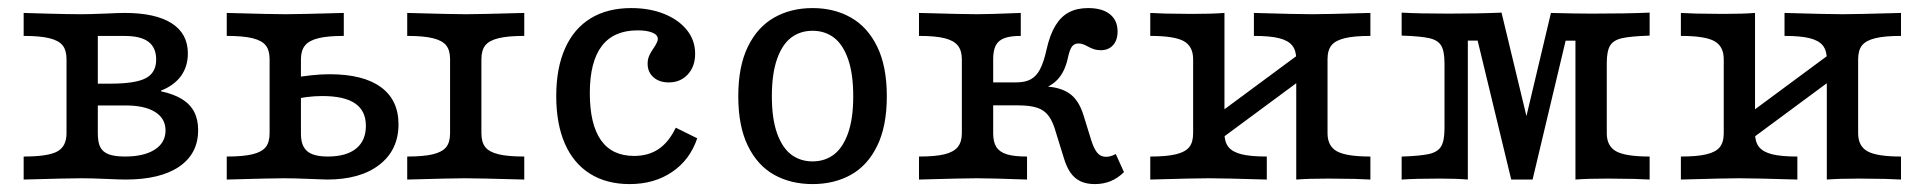

<svg xmlns="http://www.w3.org/2000/svg" viewBox="-20 -447 4792 478"><path d="M145.6 -115.3V-299.5Q145.6 -322 135.8 -334.1Q126 -346.3 102.8 -351.9Q79.7 -357.6 38.9 -357.6V-414.8L93.5 -413.2Q149.8 -411.6 181.7 -411.6Q204.3 -411.6 242.2 -413.2Q276 -414.8 290.3 -414.8Q366.9 -414.8 407.3 -389.1Q447.7 -363.4 447.7 -314Q447.7 -281.7 430.8 -258.1Q413.8 -234.5 380.9 -221.4V-219.7Q412.6 -212.8 433 -200.3Q453.3 -187.8 463.3 -168.7Q473.3 -149.5 473.3 -123.1Q473.3 -64.4 426.2 -32.2Q379.1 0 292.6 0Q277.5 -0.1 243.7 -1.6Q206.3 -3.2 182.3 -3.2Q151.8 -3.2 38.9 0V-57.3Q99.3 -57.3 122.4 -69.8Q145.6 -82.3 145.6 -115.3ZM392.1 -122.2Q392.1 -152.1 366 -168.3Q340 -184.5 292.5 -184.5H201.9V-238.7H254.5Q316.9 -238.7 342.8 -252.3Q368.8 -265.8 368.8 -298.8Q368.8 -328.5 349.5 -343Q330.3 -357.5 290.4 -357.5H212.5L223.5 -365.6V-115.3Q223.5 -92.7 229.7 -80.6Q236 -68.4 250.8 -62.8Q265.6 -57.3 291.4 -57.3Q338.3 -57.3 365.2 -74.5Q392.1 -91.7 392.1 -122.2Z M651.2 -115.3V-299.5Q651.2 -322.1 641.4 -334.2Q631.6 -346.3 608.5 -351.9Q585.3 -357.6 544.5 -357.6V-414.8Q657 -411.6 690.8 -411.6Q723 -411.6 835.9 -414.8V-357.6Q795.8 -357.6 772.7 -351.9Q749.6 -346.3 739.4 -333.8Q729.2 -321.3 729.2 -299.5V-113.2Q729.2 -93.7 736.1 -81.2Q743 -68.8 757.8 -63Q772.5 -57.3 795.9 -57.3Q841.9 -57.3 866.4 -77Q890.9 -96.7 890.9 -133.9Q890.9 -171.1 864.1 -189.5Q837.2 -207.9 782.4 -207.9Q744.8 -207.9 703.1 -197.9V-252Q759.4 -262.2 800.4 -262.2Q884.4 -262.2 928.2 -230.1Q972.1 -198.1 972.1 -137.5Q972.1 -73.8 924.6 -36.9Q877.2 0 794.3 0Q772.9 -0.7 750.1 -1.6Q709.8 -3.2 687.5 -3.2Q657 -3.2 544.5 0V-57.3Q585.3 -57.3 608.5 -62.9Q631.6 -68.5 641.4 -80.6Q651.2 -92.7 651.2 -115.3ZM1100.5 -115.3V-299.5Q1100.5 -322.1 1090.7 -334.2Q1080.8 -346.3 1057.7 -351.9Q1034.6 -357.6 993.8 -357.6V-414.8Q1106.5 -411.6 1140.2 -411.6Q1172.5 -411.6 1285.2 -414.8V-357.6Q1244.4 -357.6 1221.3 -351.9Q1198.1 -346.3 1188.3 -334.2Q1178.5 -322.1 1178.5 -299.5V-115.3Q1178.5 -92.7 1188.3 -80.6Q1198.1 -68.5 1221.3 -62.9Q1244.4 -57.3 1285.2 -57.3V0Q1169.5 -3.2 1136.5 -3.2Q1109.5 -3.2 993.8 0V-57.3Q1034.6 -57.3 1057.7 -62.9Q1080.8 -68.5 1090.7 -80.6Q1100.5 -92.7 1100.5 -115.3Z M1364.8 -207.9Q1364.8 -277.4 1386.8 -326.6Q1408.7 -375.9 1450.5 -401.4Q1492.3 -426.9 1551.6 -426.9Q1597.5 -426.9 1633.6 -412.3Q1669.7 -397.7 1690.2 -372.1Q1710.6 -346.5 1710.6 -313.2Q1710.6 -281.4 1692.2 -261.6Q1673.9 -241.8 1644.9 -241.8Q1621.4 -241.8 1606.9 -254.6Q1592.3 -267.5 1592.3 -288.4Q1592.3 -299.8 1596.5 -308.8Q1600.6 -317.9 1608.1 -328.5Q1611.8 -334 1614.7 -339.8Q1617.7 -345.5 1617.7 -349.9Q1617.7 -360.2 1604.1 -365.8Q1590.6 -371.4 1567.3 -371.4Q1507.8 -371.4 1478.1 -332.3Q1448.4 -293.2 1448.4 -215.2Q1448.4 -137.6 1476 -98.2Q1503.6 -58.8 1558.6 -58.8Q1594.1 -58.8 1619.5 -75.8Q1644.9 -92.8 1662.4 -129.1L1715.8 -102.7Q1697.7 -49 1653.3 -18.9Q1608.9 11.3 1547.4 11.3Q1490.1 11.3 1448.9 -14.5Q1407.7 -40.4 1386.2 -89.6Q1364.8 -138.8 1364.8 -207.9Z M1818 -207.4Q1818 -282.1 1842 -331Q1865.9 -379.8 1907.4 -403.3Q1949 -426.9 2002.9 -426.9Q2056.8 -426.9 2098.4 -403.3Q2139.9 -379.8 2163.8 -331Q2187.8 -282.1 2187.8 -207.4Q2187.8 -132.6 2163.8 -83.8Q2139.9 -34.9 2098.4 -11.8Q2056.8 11.3 2002.9 11.3Q1949 11.3 1907.4 -11.8Q1865.9 -34.9 1842 -83.8Q1818 -132.6 1818 -207.4ZM2104.2 -207.4Q2104.2 -263.3 2091.3 -300Q2078.4 -336.6 2055.9 -353.5Q2033.3 -370.4 2002.9 -370.4Q1972.5 -370.4 1949.9 -353.5Q1927.4 -336.6 1914.5 -300Q1901.6 -263.3 1901.6 -207.4Q1901.6 -151.7 1914.5 -115.4Q1927.4 -79.1 1949.9 -62.1Q1972.5 -45.2 2002.9 -45.2Q2033.3 -45.2 2055.9 -62.1Q2078.4 -79.1 2091.3 -115.4Q2104.2 -151.7 2104.2 -207.4Z M2628.1 -55 2608.9 -117Q2601.7 -143.3 2591 -158Q2580.4 -172.7 2562.3 -178.7Q2544.3 -184.7 2514.4 -184.7H2440.7V-241.9H2509.9Q2532.3 -241.9 2546.1 -249.5Q2560 -257 2569.1 -274.2Q2578.3 -291.5 2585.5 -323.7Q2593.7 -360.6 2607.6 -383.3Q2621.4 -406 2641.3 -416.4Q2661.2 -426.9 2688.9 -426.9Q2724.2 -426.9 2743.2 -411.6Q2762.3 -396.4 2762.3 -368.5Q2762.3 -347 2751 -334.5Q2739.7 -322 2720.5 -322Q2711.1 -322 2703.8 -324.4Q2696.6 -326.7 2688.3 -331.2Q2682.7 -334.5 2676.7 -336.7Q2670.8 -338.8 2664.4 -338.8Q2654.9 -338.8 2648.9 -331.3Q2642.9 -323.9 2638 -300.2Q2629.4 -263 2607.4 -243.7Q2585.5 -224.4 2544.3 -216.9L2521.3 -231.2Q2572.3 -235 2602.8 -229.6Q2633.3 -224.1 2650.8 -207.4Q2668.3 -190.7 2678 -158.4L2697.2 -96.4Q2703.6 -76.4 2711.9 -66.5Q2720.2 -56.6 2733.5 -56.6Q2745.2 -56.6 2757.8 -63.6L2778.2 -18.5Q2762.7 -3.2 2744.9 4Q2727.2 11.3 2705.6 11.3Q2684.8 11.3 2670 4.3Q2655.2 -2.7 2645 -17.2Q2634.9 -31.7 2628.1 -55ZM2374.6 -115.3V-299.5Q2374.6 -321.3 2364.4 -333.8Q2354.2 -346.3 2331.5 -351.9Q2308.7 -357.6 2267.9 -357.6V-414.8Q2380.8 -411.6 2412.4 -411.6Q2442.3 -411.6 2521.3 -414.8V-357.6Q2495 -357.6 2480.2 -351.9Q2465.4 -346.3 2459 -333.8Q2452.6 -321.3 2452.6 -299.5V-115.3Q2452.6 -93.5 2460.5 -81Q2468.5 -68.5 2486.4 -62.9Q2504.3 -57.3 2536.9 -57.3V0Q2447.1 -3.2 2411.9 -3.2Q2380.2 -3.2 2267.9 0V-57.3Q2308.7 -57.3 2331.5 -62.9Q2354.2 -68.5 2364.4 -81Q2374.6 -93.5 2374.6 -115.3Z M3101.7 -357.6V-414.8Q3210.7 -411.6 3247.2 -411.6Q3279.3 -411.6 3391.7 -414.8V-357.6Q3351 -357.6 3327.8 -351.9Q3304.7 -346.3 3294.9 -334.2Q3285 -322.1 3285 -299.5V-115.3Q3285 -83.1 3308.6 -70.2Q3332.1 -57.3 3391.7 -57.3V0Q3373 -0.8 3353.5 -1.6L3287.9 -2.4Q3237 -2.4 3207.1 0V-299.5Q3207.1 -321.3 3197 -333.8Q3186.9 -346.3 3164.5 -351.9Q3142 -357.6 3101.7 -357.6ZM2950.4 -115.3V-299.5Q2950.4 -331.8 2926.9 -344.7Q2903.3 -357.6 2843.7 -357.6V-414.8Q2863.3 -414 2882 -413.2L2947.5 -412.4Q2998.4 -412.4 3028.4 -414.8V-115.3Q3028.4 -93.5 3038.4 -81Q3048.5 -68.5 3071 -62.9Q3093.5 -57.3 3133.8 -57.3V0Q3025.3 -3.2 2988.9 -3.2Q2956.6 -3.2 2843.7 0V-57.3Q2884.5 -57.3 2907.6 -62.9Q2930.7 -68.5 2940.6 -80.6Q2950.4 -92.7 2950.4 -115.3ZM2980 -139.2 3223.4 -319.2 3255.5 -275.6 3012 -95.6Z M3576.2 -127.7V-289Q3576.2 -319.7 3568 -333.4Q3559.8 -347.1 3538.6 -351.9Q3517.4 -356.8 3469.5 -358.4V-415.6Q3511 -413.1 3585.9 -413.1Q3661.2 -413.1 3718.2 -415.6L3797.4 -86.6L3762 -81.4L3841.2 -414.8Q3904.1 -413.1 3944.1 -413.1Q4030.9 -413.1 4086.9 -415.6V-358.3Q4039.3 -356.8 4018.1 -351.9Q3996.8 -347.1 3988.5 -333.5Q3980.2 -319.8 3980.2 -289.8V-115.3Q3980.2 -83.1 4003.7 -70.2Q4027.2 -57.3 4086.9 -57.3V0Q4068.1 -0.8 4048.6 -1.6L3983.1 -2.4Q3932.1 -2.4 3902.2 0V-345.8H3877.8L3795.5 0H3742.3L3658.7 -346H3634.3V0Q3606.5 -2.4 3563.5 -2.4Q3504.7 -2.4 3469.5 0V-57.2Q3517.3 -58.8 3538.5 -63.8Q3559.7 -68.8 3568 -82.8Q3576.2 -96.7 3576.2 -127.7Z M4422.7 -357.6V-414.8Q4531.6 -411.6 4568.1 -411.6Q4600.3 -411.6 4712.7 -414.8V-357.6Q4671.9 -357.6 4648.8 -351.9Q4625.7 -346.3 4615.8 -334.2Q4606 -322.1 4606 -299.5V-115.3Q4606 -83.1 4629.5 -70.2Q4653.1 -57.3 4712.7 -57.3V0Q4694 -0.8 4674.4 -1.6L4608.9 -2.4Q4558 -2.4 4528 0V-299.5Q4528 -321.3 4518 -333.8Q4507.9 -346.3 4485.4 -351.9Q4462.9 -357.6 4422.7 -357.6ZM4271.4 -115.3V-299.5Q4271.4 -331.8 4247.9 -344.7Q4224.3 -357.6 4164.7 -357.6V-414.8Q4184.2 -414 4203 -413.2L4268.5 -412.4Q4319.4 -412.4 4349.3 -414.8V-115.3Q4349.3 -93.5 4359.4 -81Q4369.5 -68.5 4392 -62.9Q4414.5 -57.3 4454.7 -57.3V0Q4346.2 -3.2 4309.9 -3.2Q4277.6 -3.2 4164.7 0V-57.3Q4205.5 -57.3 4228.6 -62.9Q4251.7 -68.5 4261.5 -80.6Q4271.4 -92.7 4271.4 -115.3ZM4301 -139.2 4544.4 -319.2 4576.4 -275.6 4333 -95.6Z"/></svg>

Font: Playfair Micro SmCond SmLight
Style: Regular
Weight: 360
Width: 4
Designer: Claus Eggers Sørensen
Foundry: Claus Eggers Sørensen
Version: Version 2.100;Glyphs 3.2 (3219)